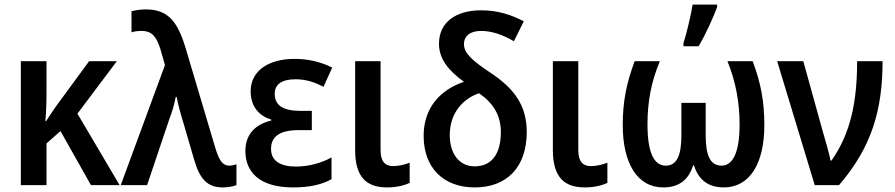

<svg xmlns="http://www.w3.org/2000/svg" viewBox="-20 -808 3906 838"><path d="M490 -541H369L223 -342C210 -323 195 -301 181 -279H178C181 -313 183 -357 183 -402V-541H71V0H183V-182L244 -236L377 0H502L318 -312Z M507 0H622L719 -288C731 -318 741 -353 747 -385H751C757 -353 769 -307 781 -270L828 -109C852 -27 885 10 952 10C973 10 998 6 1012 0V-91C1003 -88 992 -85 981 -85C955 -85 939 -102 922 -155L789 -602C754 -716 712 -767 616 -767C594 -767 570 -763 554 -759V-667C566 -671 581 -673 598 -673C645 -673 663 -646 680 -594L700 -524Z M1341 -324H1294C1218 -324 1179 -346 1179 -399C1179 -439 1209 -462 1270 -462C1316 -462 1354 -449 1392 -429L1430 -513C1380 -538 1326 -551 1265 -551C1154 -551 1074 -500 1074 -410C1074 -347 1106 -304 1164 -286V-282C1097 -266 1051 -224 1051 -149C1051 -55 1115 10 1259 10C1331 10 1384 -2 1427 -26V-121C1386 -98 1330 -81 1272 -81C1203 -81 1163 -106 1163 -158C1163 -211 1199 -240 1284 -240H1341Z M1641 -541H1530V-153C1530 -31 1583 10 1670 10C1708 10 1744 2 1768 -10V-98C1749 -90 1721 -83 1696 -83C1659 -83 1641 -105 1641 -154Z M2080 -763C1971 -763 1896 -712 1896 -617C1896 -549 1940 -498 2005 -451C1901 -416 1829 -337 1829 -215C1829 -77 1914 10 2052 10C2193 10 2279 -79 2279 -232C2279 -346 2226 -421 2120 -491C2041 -544 2005 -575 2005 -616C2005 -649 2030 -673 2079 -673C2128 -673 2175 -656 2223 -628L2266 -715C2214 -742 2156 -763 2080 -763ZM2071 -401C2133 -358 2166 -305 2166 -231C2166 -135 2125 -82 2052 -82C1982 -82 1943 -140 1943 -218C1943 -319 2005 -379 2071 -401Z M2504 -541H2393V-153C2393 -31 2446 10 2533 10C2571 10 2607 2 2631 -10V-98C2612 -90 2584 -83 2559 -83C2522 -83 2504 -105 2504 -154Z M2963 -606H3029C3061 -660 3092 -729 3110 -777V-788H3003C2997 -748 2976 -658 2963 -620ZM3265 -541H3155C3191 -452 3208 -362 3208 -264C3208 -148 3181 -85 3129 -85C3080 -86 3060 -128 3060 -219V-359H2954V-219C2954 -131 2935 -85 2886 -85C2832 -85 2806 -147 2806 -265C2806 -366 2823 -453 2860 -541H2750C2714 -444 2698 -365 2698 -262C2698 -96 2761 10 2875 10C2944 10 2986 -24 3005 -86H3009C3028 -24 3071 10 3139 10C3253 10 3316 -95 3316 -262C3316 -364 3301 -446 3265 -541Z M3372 -541 3536 0H3642C3785 -166 3832 -329 3832 -541H3721C3721 -362 3692 -225 3609 -107H3605C3599 -138 3584 -190 3572 -231L3486 -541Z"/></svg>

Font: Noto Sans UI SemiCondensed Medium
Style: Regular
Weight: 500
Width: 4
Designer: Monotype Design Team
Foundry: Monotype Imaging Inc.
Version: Version 1.901